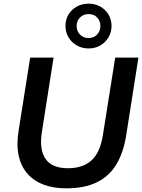

<svg xmlns="http://www.w3.org/2000/svg" viewBox="-20 -1020 777 1050"><path d="M342 10Q274 10 220.5 -9.5Q167 -29 131.5 -68.5Q96 -108 82.5 -167.5Q69 -227 82 -307L145 -705H273L209 -298Q194 -201 229.5 -150.5Q265 -100 351 -100Q433 -100 480 -142.5Q527 -185 542 -277L610 -705H737L670 -279Q655 -185 616 -120.5Q577 -56 509.5 -23Q442 10 342 10ZM464.1 -755Q429 -755 400 -771.5Q371 -788 354.5 -816.2Q338 -844.3 338 -878.1Q338 -913 354.5 -940.5Q371 -968 399.9 -984Q428.7 -1000 463.8 -1000Q500 -1000 528.5 -984Q557 -968 573.5 -940.4Q590 -912.8 590 -877.8Q590 -844 573.5 -816Q557 -788 528.7 -771.5Q500.4 -755 464.1 -755ZM463.9 -812Q493 -812 511 -831.1Q529 -850.1 529 -878.1Q529 -906 511.1 -924.5Q493.3 -943 464.2 -943Q436 -943 417.5 -924.2Q399 -905.5 399 -878Q399 -850.1 417.3 -831Q435.6 -812 463.9 -812Z"/></svg>

Font: Nunito Sans 12pt ExtraLight
Style: Italic
Weight: 200
Italic angle: -9°
Designer: Vernon Adams
Foundry: Vernon Adams
Version: Version 3.101;gftools[0.9.27]